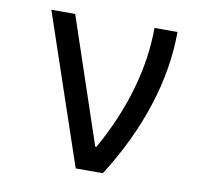

<svg xmlns="http://www.w3.org/2000/svg" viewBox="-65 -611 731 682"><g transform="rotate(10 300.0 -270.0)"><path d="M250 0H348C462 -179 522 -366 522 -540H439C439 -394 394 -238 309 -88H305L153 -540H67Z"/></g></svg>

Font: CommitMono
Style: 400Regular
Weight: 400
Monospace: yes
Designer: Eigil Nikolajsen
Foundry: Eigil Nikolajsen
Version: Version 1.143